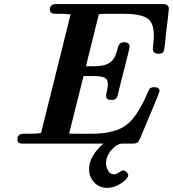

<svg xmlns="http://www.w3.org/2000/svg" viewBox="-20 -700 843 936"><path d="M64.9 -20Q64.9 -47.9 94.2 -47.9H113.8Q162.6 -47.9 180.2 -51.8L324.2 -629.9Q297.4 -632.8 270 -632.8H250Q223.1 -632.8 223.1 -652.8Q223.1 -679.7 252 -680.2H774.9Q802.7 -680.2 803.2 -657.2Q803.2 -654.3 799.6 -622.6Q795.9 -590.8 790 -541Q784.2 -491.2 782.2 -469.2Q780.3 -452.1 774.7 -445.1Q769 -438 752 -438Q725.1 -438 725.1 -461.9Q725.1 -467.8 727.5 -489.5Q730 -511.2 730 -526.9Q730 -592.8 695.1 -612.8Q660.2 -632.8 580.1 -632.8H509.8Q477.5 -632.8 461.9 -630.9L398.9 -377H434.1Q498 -377 522 -399.9Q536.1 -413.1 543.5 -431.6Q550.8 -450.2 553 -462.6Q555.2 -475.1 562.5 -484.6Q569.8 -494.1 585 -494.1Q611.8 -494.1 611.8 -472.2Q611.8 -468.3 604 -436Q584 -359.9 562 -270Q561 -264.2 558.6 -254.2Q556.2 -244.1 555.2 -240.5Q554.2 -236.8 552 -230.5Q549.8 -224.1 547.9 -222.2Q545.9 -220.2 542.5 -217Q539.1 -213.9 534.4 -213.4Q529.8 -212.9 523.9 -212.9Q497.1 -212.9 497.1 -231.9Q497.1 -237.8 501.5 -257.3Q505.9 -276.9 505.9 -289.1Q505.9 -314 489 -321.5Q472.2 -329.1 442.9 -329.1H387.2L316.9 -48.8Q330.1 -47.9 355 -47.9H419.9Q524.9 -47.9 580.1 -80.1Q617.2 -102.1 645 -144.5Q672.9 -187 689.5 -225.6Q706.1 -264.2 710 -268.1Q716.8 -274.9 732.9 -274.9Q757.8 -274.9 757.8 -255.9Q757.8 -249 662.1 -22.9Q655.3 -7.8 648.7 -3.9Q642.1 0 628.9 0H578.1Q550.3 0 523.7 30.5Q497.1 61 497.1 96.2Q497.1 116.2 507.6 133.1Q518.1 149.9 535.2 149.9Q546.4 149.9 560.3 140.4Q574.2 130.9 580.1 130.9Q587.9 130.9 596.4 138.4Q605 146 605 153.8Q605 169.9 571.5 192.9Q538.1 215.8 502.9 215.8Q463.9 215.8 439 189Q414.1 162.1 414.1 124Q414.1 62 483.9 0H88.9Q64.9 0 64.9 -20Z"/></svg>

Font: CMU Serif
Style: BoldItalic
Weight: 700
Italic angle: -14.04°
Version: Version 0.7.0